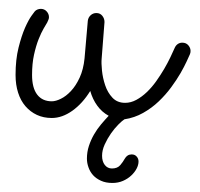

<svg xmlns="http://www.w3.org/2000/svg" viewBox="-20 -257 444 427"><path d="M288.1 102.1Q288.1 109.9 283.7 118.2Q279.3 126.5 271.7 133.5Q264.2 140.6 253.4 145.3Q242.7 149.9 230 149.9Q215.3 149.9 204.6 145Q193.8 140.1 187 132.6Q180.2 125 176.8 115.2Q173.3 105.5 173.3 95.7Q173.3 81.1 177.7 67.6Q182.1 54.2 189 42.2Q195.8 30.3 204.6 19.8Q213.4 9.3 221.7 0.5Q206.5 -7.8 196.3 -22Q186 -36.1 180.7 -54.7Q163.6 -26.9 140.9 -10.7Q118.2 5.4 95.2 5.4Q76.7 5.4 62 -1.5Q47.4 -8.3 36.6 -20.8Q25.9 -33.2 20.3 -50.8Q14.6 -68.4 14.6 -90.3Q14.6 -124.5 21.2 -150.9Q27.8 -177.2 35.6 -195.1Q43.5 -212.9 50.3 -222.2Q57.1 -231.4 57.1 -231.4Q59.6 -234.4 63.2 -235.8Q66.9 -237.3 70.8 -237.3Q78.6 -237.3 83.7 -231.7Q88.9 -226.1 88.9 -218.8Q88.9 -215.8 87.6 -212.9Q86.4 -210 85 -207Q82.5 -202.6 77.1 -193.6Q71.8 -184.6 65.9 -169.9Q60.1 -155.3 55.7 -135.5Q51.3 -115.7 51.3 -90.3Q51.3 -61.5 62.7 -46.6Q74.2 -31.7 95.2 -31.7Q104 -31.7 115.5 -37.4Q127 -43 137.9 -54.7Q148.9 -66.4 157.2 -84.5Q165.5 -102.5 168 -127L175.3 -210.9Q176.3 -218.3 181.6 -223.1Q187 -228 194.3 -228Q202.6 -228 207.5 -221.9Q212.4 -215.8 212.4 -208L206.1 -127Q205.1 -116.7 206.8 -100.1Q208.5 -83.5 213.9 -67.4Q219.2 -51.3 230 -39.8Q240.7 -28.3 258.3 -28.3Q271 -28.3 283.2 -34.9Q295.4 -41.5 306.6 -52.2Q317.9 -63 327.4 -76.4Q336.9 -89.8 345 -103.5Q353 -117.2 358.9 -129.6Q364.7 -142.1 368.7 -150.9Q371.1 -156.2 375.5 -159.2Q379.9 -162.1 385.3 -162.1Q394 -162.1 398.9 -156.2Q403.8 -150.4 403.8 -143.6Q403.8 -139.6 402.3 -136.2Q400.4 -132.3 395.3 -120.8Q390.1 -109.4 381.6 -94.5Q373 -79.6 360.8 -63Q348.6 -46.4 333 -31.5Q317.4 -16.6 298.3 -5.9Q279.3 4.9 256.8 8.3Q252 11.2 243.4 19.8Q234.9 28.3 226.8 39.8Q218.8 51.3 212.9 64.2Q207 77.1 207 89.4Q207 102.1 213.1 109.9Q219.2 117.7 229 117.7Q241.2 117.7 247.6 110.1Q253.9 102.5 257.3 96.2Q262.7 86.4 272.9 86.4Q279.8 86.4 283.9 91.1Q288.1 95.7 288.1 102.1Z"/></svg>

Font: Sacramento
Style: Regular
Weight: 400
Designer: Astigmatic (AOETI)
Foundry: Astigmatic (AOETI)
Version: Version 1.000